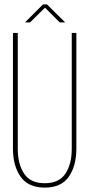

<svg xmlns="http://www.w3.org/2000/svg" viewBox="-20 -850 407 875"><path d="M185 -815 117 -748H94L176 -830H194L277 -748H252ZM328 -700V-173Q328 -94 293.5 -44.5Q259 5 184 5Q109 5 74 -44.5Q39 -94 39 -173V-700H61V-172Q61 -102 90 -58.5Q119 -15 184 -15Q249 -15 278 -58.5Q307 -102 307 -172V-700Z"/></svg>

Font: Bebas Neue Light
Style: Regular
Weight: 300
Designer: Ryoichi Tsunekawa
Foundry: Ryoichi Tsunekawa
Version: Version 1.003;PS 001.003;hotconv 1.0.70;makeotf.lib2.5.58329